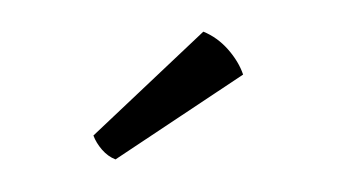

<svg xmlns="http://www.w3.org/2000/svg" viewBox="-29 -757 456 259"><g transform="rotate(5 199.0 -627.0)"><path d="M237.5 -718Q257 -712 272.8 -697Q288.5 -682 296 -665L134.5 -536Q124 -539 115.2 -547.5Q106.5 -556 102 -565.5Z"/></g></svg>

Font: Signika Negative SC Light
Style: Regular
Weight: 300
Designer: Anna Giedryś
Foundry: Anna Giedryś
Version: Version 2.000; ttfautohint (v1.8.3) -l 8 -r 50 -G 200 -x 9 -